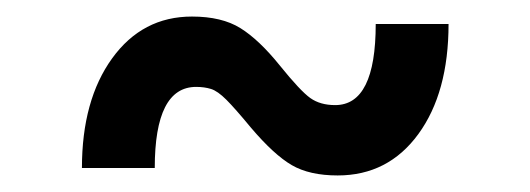

<svg xmlns="http://www.w3.org/2000/svg" viewBox="-20 -449 640 232"><path d="M388 -237Q354 -237 332.5 -249.5Q311 -262 283 -295Q264 -318 253.5 -328.5Q243 -339 235 -341.5Q227 -344 217 -344Q167 -344 167 -246H79Q79 -328 115.5 -378.5Q152 -429 212 -429Q248 -429 270.5 -415Q293 -401 318 -370Q343 -339 355 -330.5Q367 -322 385 -322Q434 -322 434 -420H522Q522 -337 485.5 -287Q449 -237 388 -237Z"/></svg>

Font: Geist Mono Medium
Style: Regular
Weight: 500
Monospace: yes
Designer: Basement.studio, Andrés Briganti, Mateo Zaragoza
Foundry: Basement.studio, Vercel, Andrés Briganti, Guido Ferreyra, Mateo Zaragoza
Version: Version 1.500; ttfautohint (v1.8.4.7-5d5b)